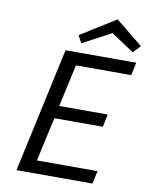

<svg xmlns="http://www.w3.org/2000/svg" viewBox="-94 -931 775 998"><g transform="rotate(10 294.0 -431.5)"><path d="M273 -590 224 -367H480L466 -300H210L159 -68H479L464 0H63L206 -658H579L565 -590ZM552 -708 431 -788 280 -708 259 -747 445 -863 588 -747Z"/></g></svg>

Font: Ysabeau Medium
Style: Italic
Weight: 500
Italic angle: -12°
Designer: Christian Thalmann (Catharsis Fonts)
Version: Version 0.003